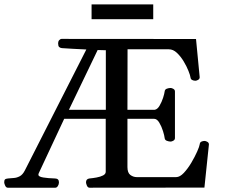

<svg xmlns="http://www.w3.org/2000/svg" viewBox="-67 -874 1058 894"><path d="M-30.8 0Q-38.6 0 -43 -9.8Q-47.4 -19.5 -47.4 -24.9Q-47.4 -34.7 -43.9 -38.3Q-40.5 -42 -29.8 -43Q-17.6 -44.4 -3.4 -45.2Q10.7 -45.9 24.7 -53.2Q38.6 -60.5 48.8 -80.6L335 -643.6Q304.7 -645 273.4 -646.7Q242.2 -648.4 221.2 -649.9Q212.4 -650.9 208 -655.5Q203.6 -660.2 203.6 -672.9Q203.6 -681.2 208.7 -687Q213.9 -692.9 220.2 -692.9L845.7 -692.4L862.8 -514.6Q862.8 -506.3 855.5 -502.2Q848.1 -498 842.8 -498Q835 -498 827.9 -501.5Q820.8 -504.9 819.8 -514.2Q818.8 -522.9 810.5 -543.9Q802.2 -564.9 788.3 -588.1Q774.4 -611.3 756.8 -627.9Q739.3 -644.5 719.2 -644.5H526.9L526.4 -362.8H653.3Q666 -364.7 676 -381.8Q686 -398.9 692.4 -418.7Q698.7 -438.5 699.7 -448.2Q700.7 -458 710.2 -461.2Q719.7 -464.4 727.5 -464.4Q732.9 -464.4 740.2 -460.2Q747.6 -456.1 747.6 -447.8V-231.4Q747.6 -223.1 740.2 -219Q732.9 -214.8 727.5 -214.8Q719.7 -214.8 710.2 -218.3Q700.7 -221.7 699.7 -231Q698.7 -241.7 692.1 -263.2Q685.5 -284.7 674.8 -302.7Q664.1 -320.8 650.4 -320.8H526.4V-96.2Q526.4 -69.3 540 -59.3Q553.7 -49.3 569.8 -49.3H753.4Q770.5 -49.3 789.1 -69.1Q807.6 -88.9 824 -116.5Q840.3 -144 851.1 -168.5Q861.8 -192.9 862.8 -201.7Q863.8 -211.4 870.8 -214.6Q877.9 -217.8 885.7 -217.8Q891.1 -217.8 898.4 -213.6Q905.8 -209.5 905.8 -201.2L884.8 -0.5L350.1 0Q341.8 0 337.6 -9.8Q333.5 -19.5 333.5 -24.9Q333.5 -41 349.6 -43Q365.2 -44.4 382.8 -47.6Q400.4 -50.8 412.8 -57.1Q425.3 -63.5 425.3 -74.2V-320.8H231.9L114.3 -69.3Q111.8 -64.5 111.8 -60.5Q111.8 -51.3 134.3 -47.6Q156.7 -43.9 189.5 -43Q207.5 -42.5 207.5 -24.9Q207.5 -15.6 202.4 -7.8Q197.3 0 190.9 0ZM253.9 -362.8H425.8V-640.1Q421.4 -640.6 406.7 -640.6Q392.1 -640.6 387.7 -641.1ZM359.4 -784.7V-853.5H646.5V-784.7Z"/></svg>

Font: Gelasio
Style: Regular
Weight: 400
Designer: Eben Sorkin
Foundry: Eben Sorkin
Version: Version 1.008